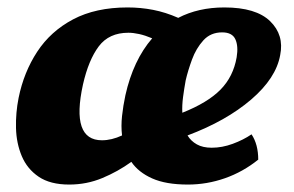

<svg xmlns="http://www.w3.org/2000/svg" viewBox="-20 -487 789 516"><path d="M166 9Q115 9 84 -12Q53 -33 38.5 -67.5Q24 -102 23 -143Q22 -184 30 -224Q44 -293 80 -348Q116 -403 176.5 -435Q237 -467 323 -467Q358 -467 391.5 -460.5Q425 -454 459 -439Q513 -467 583 -467Q668 -467 706 -430Q744 -393 733 -339Q722 -277 655 -219.5Q588 -162 484 -123Q493 -108 509 -99Q525 -90 549 -90Q577 -90 605.5 -100.5Q634 -111 656 -126Q674 -99 674 -58Q633 -25 584.5 -8Q536 9 485 9Q426 9 389 -7.5Q352 -24 333 -52Q297 -26 255 -8.5Q213 9 166 9ZM479 -271Q475 -249 472 -226.5Q469 -204 470 -184Q538 -211 572.5 -246Q607 -281 616 -333Q621 -363 612.5 -381.5Q604 -400 577 -400Q546 -400 526.5 -378.5Q507 -357 496 -327Q485 -297 479 -271ZM203 -260Q170 -110 254 -110Q280 -110 308 -123Q305 -148 308 -175.5Q311 -203 317 -231Q338 -325 389 -384Q370 -392 354 -395.5Q338 -399 325 -399Q273 -399 245.5 -362.5Q218 -326 203 -260Z"/></svg>

Font: Vollkorn ExtraBold
Style: Italic
Weight: 800
Italic angle: -11°
Designer: Friedrich Althausen
Foundry: Friedrich Althausen
Version: Version 5.000; ttfautohint (v1.8.3)